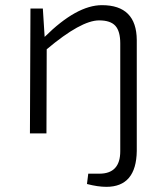

<svg xmlns="http://www.w3.org/2000/svg" viewBox="-20 -517 614 744"><path d="M153 -374Q277 -497 375 -497Q509 -497 510 -362V68Q508 207 392 207Q359 207 317 196L322 156H365Q446 156 446 69V-349Q446 -396 427 -417Q408 -438 364 -438Q294 -438 161 -326L160 0H96L98 -484H146Z"/></svg>

Font: Taylor Sans Light
Style: Regular
Weight: 300
Italic angle: -8°
Designer: Natanael Gama
Version: Version 1.001 September 8, 2015